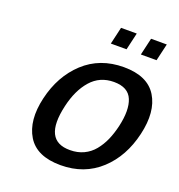

<svg xmlns="http://www.w3.org/2000/svg" viewBox="-169 -1110 1174 1262"><g transform="rotate(20 418.5 -479.0)"><path d="M752.9 -851.1H643.1L670.9 -971.2H780.8ZM543 -851.1H433.1L460.9 -971.2H570.8ZM821.8 -360.8Q782.7 -192.4 672.9 -90.8Q560.5 13.2 395 13.2Q227.5 13.2 164.1 -90.8Q100.6 -195.3 139.2 -360.8Q178.2 -527.8 289.1 -630.9Q401.4 -734.9 567.9 -734.9Q734.4 -734.9 797.9 -630.9Q860.8 -527.8 821.8 -360.8ZM669.9 -360.8Q697.3 -480.5 668.9 -549.8Q640.1 -621.1 540 -621.1Q441.4 -621.1 378.9 -549.8Q316.9 -479 290 -360.8Q230 -99.6 419.9 -101.1Q472.2 -101.1 514.6 -121.1Q557.1 -141.1 586.9 -177.5Q616.7 -213.9 636.7 -259Q656.7 -304.2 669.9 -360.8Z"/></g></svg>

Font: Perun
Style: Bold Italic
Weight: 700
Italic angle: -12°
Foundry: Copyright (c) Stefan Peev, Context Ltd, 2016
Version: Version 001.000